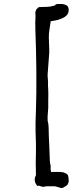

<svg xmlns="http://www.w3.org/2000/svg" viewBox="-20 -795 390 967"><path d="M184 143Q186 144 188 144Q194 146 196 146Q200 146 204 145Q207 145 211 144Q212 143 212 143H226H252Q257 143 260.5 144Q264 145 267 146Q272 147 275 148Q278 149 281 150Q285 152 290 152Q294 152 296 151Q298 150 300 149Q302 147 304.5 146Q307 145 309 144Q317 139 319.5 135.5Q322 132 324 126Q326 122 326 117Q326 100 323 90Q321 81 302 74Q297 72 292 72Q287 72 282 71H262Q250 71 237 71Q235 63 235 59V38Q232 30 232 23Q231 17 231 15Q229 -53 228 -65Q225 -120 225 -153Q225 -156 224 -160Q224 -165 224 -168Q222 -172 222 -180L220 -185Q220 -191 220 -196Q219 -202 220 -211Q222 -232 223 -252Q223 -272 223 -296Q224 -316 223 -339Q221 -372 222 -381Q222 -386 221 -397Q219 -416 220 -422Q220 -422 228 -529Q228 -529 228 -549L226 -603Q225 -623 230 -653L234 -677Q234 -679 235 -688Q248 -690 259 -692Q285 -697 305.5 -709.5Q326 -722 326 -744Q326 -763 314 -769Q302 -775 289 -775H273Q270 -775 266 -774Q261 -774 260 -772L259 -770V-769L254 -767Q251 -766 247 -765Q243 -765 239.5 -763.5Q236 -762 233 -762Q219 -760 197 -760L175 -759L163 -748Q163 -747 162 -744Q158 -738 158 -732Q159 -717 159 -715Q158 -704 158 -691Q157 -679 158 -667Q158 -656 158 -649Q162 -545 163 -444Q164 -315 161 -238Q158 -168 159 -137Q162 -67 161 -27Q160 -2 160 26Q160 50 161 80V88Q154 100 155 112Q156 124 160 130Q168 143 169 142Q173 138 184 143Z"/></svg>

Font: ToneOZ-Pinyin-Tsuipita-TC
Style: Regular
Weight: 400
Designer: ÂÆ£ÂøóÂáåJeffrey Xuan(jeffreyx@gmail.com, ToneOZ.com) ÈòøÂù§(cjkFonts)
Foundry: ToneOZ
Version: Version 0.24071